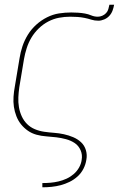

<svg xmlns="http://www.w3.org/2000/svg" viewBox="-20 -581 540 816"><path d="M160 215V197H161Q178 197 195 195.5Q212 194 229 190Q246 186 262.5 178.5Q279 171 293 159Q307 147 316 131Q325 115 327 99Q331 77 322.5 57.5Q314 38 297.5 27Q281 16 260.5 10.5Q240 5 219 2.5Q198 0 176.5 -1.5Q155 -3 135 -8.5Q115 -14 98.5 -25.5Q82 -37 69.5 -52.5Q57 -68 49.5 -87.5Q42 -107 39 -127.5Q36 -148 37.5 -170Q39 -192 43 -213L63 -333Q67 -359 75.5 -384.5Q84 -410 98.5 -433.5Q113 -457 134 -476Q155 -495 180 -507.5Q205 -520 231 -524Q257 -528 283 -528Q297 -528 312 -527Q327 -526 341 -523.5Q355 -521 368 -515.5Q381 -510 396 -510Q405 -510 414.5 -514Q424 -518 431 -525.5Q438 -533 440.5 -542.5Q443 -552 445 -561H465Q463 -549 458.5 -536.5Q454 -524 445 -514Q436 -504 423 -498.5Q410 -493 398 -493Q382 -493 368 -497.5Q354 -502 339 -505Q324 -508 308.5 -509Q293 -510 278 -510Q254 -510 230.5 -505.5Q207 -501 185 -489.5Q163 -478 144.5 -460Q126 -442 113.5 -421Q101 -400 93.5 -376.5Q86 -353 82 -330L62 -210Q59 -189 58 -167.5Q57 -146 60.5 -125.5Q64 -105 72.5 -86.5Q81 -68 95 -54Q109 -40 128 -32Q147 -24 168 -21Q189 -18 210 -16.5Q231 -15 251.5 -10.5Q272 -6 291 2Q310 10 324.5 23.5Q339 37 345 57Q351 77 347 98Q344 118 334.5 136.5Q325 155 309.5 169Q294 183 275.5 192Q257 201 238 206Q219 211 199.5 213Q180 215 161 215Z"/></svg>

Font: Iosevka Thin Oblique
Style: Regular
Weight: 100
Italic angle: -9°
Monospace: yes
Designer: Belleve Invis
Foundry: Belleve Invis
Version: Version 32.5.0; ttfautohint (v1.8.4)